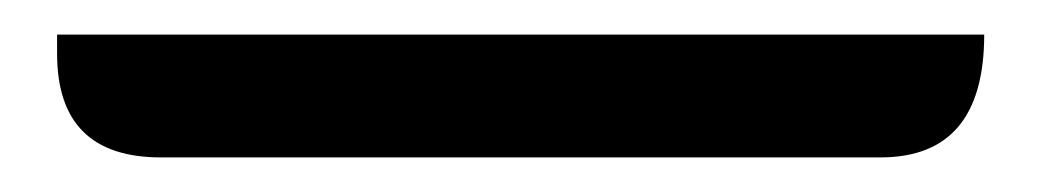

<svg xmlns="http://www.w3.org/2000/svg" viewBox="-20 55 602 111"><path d="M73 146Q13 146 13 86V75H549Q549 146 489 146Z"/></svg>

Font: Swei Half Moon CJK TC
Style: Medium
Weight: 500
Version: Version 2.125